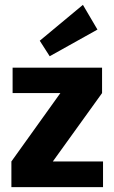

<svg xmlns="http://www.w3.org/2000/svg" viewBox="-20 -772 472 792"><path d="M185 -540 144 -604 322 -752 382 -650ZM405 -106V0H27V-106L229 -388H32V-493H401V-388L198 -106Z"/></svg>

Font: exo2condensed_b
Style: Bold
Weight: 700
Width: 3
Designer: Natanael Gama
Version: Version 1.001;PS 001.001;hotconv 1.0.70;makeotf.lib2.5.58329